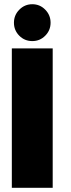

<svg xmlns="http://www.w3.org/2000/svg" viewBox="-20 -889 336 909"><path d="M133 -694.5Q96.5 -694.5 71.2 -720Q46 -745.5 46 -781.5Q46 -817.5 71.5 -843.2Q97 -869 133 -869Q169 -869 194.2 -843.2Q219.5 -817.5 219.5 -781.5Q219.5 -745.5 194.2 -720Q169 -694.5 133 -694.5ZM36 -660H229.5V0H36Z"/></svg>

Font: League Spartan Black
Style: Regular
Weight: 900
Foundry: The League of Moveable Type
Version: Version 2.002